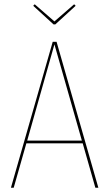

<svg xmlns="http://www.w3.org/2000/svg" viewBox="-20 -876 510 896"><path d="M366 -207H103L44 0H31L226 -681H244L439 0H425ZM362 -220 234 -669 107 -220ZM333 -849 238 -762H230L135 -849L142 -856L234 -776L326 -856Z"/></svg>

Font: Fira Sans Compressed Hair
Style: Regular
Weight: 100
Width: 1
Designer: bBox Type GmbH & Carrois Corporate GbR & Edenspiekermann AG
Foundry: bBox Type GmbH & Carrois Corporate GbR & Edenspiekermann AG
Version: Version 4.301